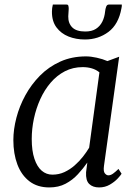

<svg xmlns="http://www.w3.org/2000/svg" viewBox="-20 -811 601 841"><path d="M435.5 -85Q432 -60.5 439.2 -51.8Q446.5 -43 454.5 -43Q464.5 -43 474.8 -50.2Q485 -57.5 499 -71L512.5 -50Q509 -43.5 495.5 -29Q482 -14.5 461 -2.2Q440 10 414 10Q386.5 10 370.8 -5.2Q355 -20.5 357 -56.5L362.5 -99Q344.5 -73 321.2 -47.8Q298 -22.5 267.2 -6.2Q236.5 10 196 10Q144 10 109 -16.8Q74 -43.5 56.2 -90.5Q38.5 -137.5 38.5 -197.5Q38.5 -244 51.8 -295Q65 -346 91 -393.5Q117 -441 155.2 -479.8Q193.5 -518.5 244 -541.2Q294.5 -564 357 -564Q378 -564 404 -558.2Q430 -552.5 450.5 -543.5L502 -562.5ZM415.5 -494Q401 -506 382.2 -511.5Q363.5 -517 342 -517Q299.5 -517 264.2 -498.8Q229 -480.5 202 -449Q175 -417.5 156.5 -376.8Q138 -336 128.5 -291.2Q119 -246.5 119 -202Q119 -150.5 130.8 -115.5Q142.5 -80.5 162.8 -63.2Q183 -46 209.5 -46Q238 -46 262.2 -57.2Q286.5 -68.5 307 -86.5Q327.5 -104.5 343.5 -125Q359.5 -145.5 370.5 -164ZM272 -791Q278 -791 279.5 -785.5Q281 -780 281 -772Q281 -765 280 -755.8Q279 -746.5 279 -739.5Q278.5 -709 296.5 -691Q314.5 -673 353.5 -673Q382 -673 400 -684.5Q418 -696 428 -715.8Q438 -735.5 440.5 -761.5Q441.5 -772 445 -781.5Q448.5 -791 456.5 -791H513.5Q513.5 -787.5 513.5 -783.8Q513.5 -780 512 -775Q499.5 -704.5 455 -671.2Q410.5 -638 352 -638Q313 -638 280.2 -651Q247.5 -664 227.2 -691.2Q207 -718.5 207.5 -760.5Q207.5 -768 208.5 -775.8Q209.5 -783.5 211.5 -791Z"/></svg>

Font: Merriweather 28pt Light
Style: Italic
Weight: 300
Italic angle: -7.8°
Version: Version 2.101